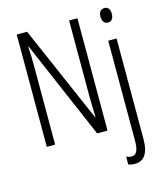

<svg xmlns="http://www.w3.org/2000/svg" viewBox="-138 -835 1009 1179"><g transform="rotate(-15 366.5 -245.5)"><path d="M601 -686C601 -659 614 -640 637 -640C660 -640 673 -658 673 -686C673 -713 663 -732 638 -732C612 -732 601 -713 601 -686ZM462 0V-714H409V-234C409 -200 411 -150 412 -98H410L142 -714H76V0H129V-493C129 -542 128 -582 125 -623H128L396 0ZM571 241C628 241 662 203 662 104V-532H609V100C609 163 597 192 563 192C553 192 541 189 531 184V234C542 238 554 241 571 241Z"/></g></svg>

Font: Noto Sans UI Condensed Light
Style: Regular
Weight: 300
Width: 3
Designer: Monotype Design Team
Foundry: Monotype Imaging Inc.
Version: Version 1.901